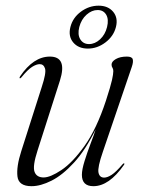

<svg xmlns="http://www.w3.org/2000/svg" viewBox="-20 -632 488 660"><path d="M407 -70Q409 -69 406 -65Q355 8 301 8Q261.5 8 261.5 -31Q261.5 -49 270.8 -78.8Q280 -108.5 291.5 -138.5Q303 -168.5 309 -187.5Q273.5 -115.5 234.2 -72.8Q195 -30 157.2 -11Q119.5 8 88.5 8Q44 8 40 -25.5Q36 -59 53 -112L123.5 -333Q139.5 -381.5 134.8 -396.5Q130 -411.5 116.5 -411.5Q105.5 -411.5 90.5 -402.2Q75.5 -393 53.5 -366Q50 -362 48 -363Q46 -364 49 -369.5Q95 -437.5 151.5 -437.5Q212 -437.5 186 -355L109 -114.5Q91.5 -60.5 98.8 -41.2Q106 -22 130 -22Q153 -22 191.2 -47.5Q229.5 -73 270.8 -130.8Q312 -188.5 344 -285.5Q360.5 -336.5 365 -357Q369.5 -377.5 369.5 -387.5Q369.5 -395 366.5 -399.2Q363.5 -403.5 363.5 -410Q363.5 -420.5 378.2 -429Q393 -437.5 416 -437.5Q433.5 -437.5 436.2 -428.5Q439 -419.5 433 -402L333.5 -110Q315 -56.5 318.5 -39Q322 -21.5 338 -21.5Q349 -21.5 363.8 -31Q378.5 -40.5 401.5 -67.5Q404.5 -71.5 407 -70ZM282 -465Q249.5 -465 231.8 -486Q214 -507 222 -539Q230 -571 258 -591.8Q286 -612.5 319 -612.5Q351.5 -612.5 369 -591.5Q386.5 -570.5 378.5 -539Q370.5 -507.5 342.5 -486.2Q314.5 -465 282 -465ZM315.5 -597.5Q295.5 -597.5 277.5 -581.5Q259.5 -565.5 252.5 -539Q246 -513 256 -496.8Q266 -480.5 286 -480.5Q306.5 -480.5 324 -496.8Q341.5 -513 348 -539Q354.5 -565.5 345 -581.5Q335.5 -597.5 315.5 -597.5Z"/></svg>

Font: Fraunces 144pt Light
Style: Italic
Weight: 300
Italic angle: -16°
Version: Version 1.000;[0bf87f6ff]